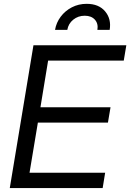

<svg xmlns="http://www.w3.org/2000/svg" viewBox="-20 -958 664 978"><path d="M29.8 0 150.4 -727.5H623.5L610.4 -649.4H225.1L186 -411.6H543L529.8 -333.5H172.9L130.4 -78.1H515.6L502.9 0ZM421.4 -938.5Q483.4 -938.5 515.6 -899.9Q547.9 -861.3 538.6 -805.7H476.1Q481.4 -837.4 463.4 -857.7Q445.3 -877.9 411.6 -877.9Q377.9 -877.9 353 -857.7Q328.1 -837.4 322.8 -805.7H260.3Q266.6 -842.8 289.1 -872.8Q311.5 -902.8 345.9 -920.7Q380.4 -938.5 421.4 -938.5Z"/></svg>

Font: Inter Display
Style: Italic
Weight: 400
Italic angle: -9.39999°
Designer: Rasmus Andersson
Foundry: rsms
Version: Version 4.000;git-a52131595